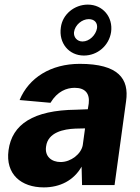

<svg xmlns="http://www.w3.org/2000/svg" viewBox="-20 -803 607 833"><path d="M462 -664C471 -729 426 -783 361 -783C303 -783 251 -741 244 -684C234 -616 279 -562 344 -562C403 -562 453 -605 462 -664ZM401 -681C396 -651 368 -623 338 -623C315 -623 299 -641 301 -663C305 -695 336 -720 365 -720C389 -720 404 -705 401 -681ZM170 10C240 10 300 -20 334 -80L336 0H477L527 -364C541 -461 494 -526 326 -526C201 -526 105 -466 65 -369L199 -357C229 -407 269 -422 304 -422C350 -422 370 -397 365 -354L361 -329L310 -327C125 -325 32 -264 17 -151C3 -47 72 10 170 10ZM243 -100C204 -100 173 -124 180 -168C188 -229 256 -243 307 -245L349 -246L339 -173C332 -135 288 -100 243 -100Z"/></svg>

Font: United Sans ExtraBold
Style: Italic
Weight: 800
Italic angle: -8°
Designer: Pablo Impallari, Rodrigo Fuenzalida (Modified by Dan O. Williams)
Version: Version 1.000;PS 001.000;hotconv 1.0.88;makeotf.lib2.5.64775